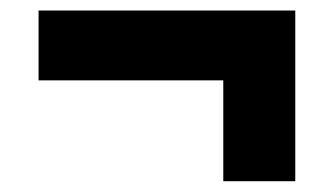

<svg xmlns="http://www.w3.org/2000/svg" viewBox="-20 -388 618 356"><path d="M394 -52V-239H51.5V-368.5H527.5V-52Z"/></svg>

Font: Heraclito
Style: Bold
Weight: 700
Designer: Kostas Bartsokas (font) & Cristiano Sobral (main changes)
Foundry: Kostas Bartsokas (font) & Cristiano Sobral (main changes)
Version: Version 1.00;July 8, 2020;FontCreator 13.0.0.2655 64-bit